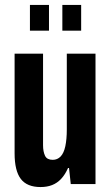

<svg xmlns="http://www.w3.org/2000/svg" viewBox="-20 -744 448 776"><path d="M144 12Q89 12 64 -21Q39 -54 39 -124V-527H154V-157Q154 -144 156 -133.5Q158 -123 162 -114.5Q166 -106 174 -102Q182 -98 193 -98Q212 -98 225 -111.5Q238 -125 244 -153Q250 -181 250 -221V-527H366V0H266L259 -65H255Q243 -38 227 -21Q211 -4 190.5 4Q170 12 144 12ZM101 -620V-724H178V-620ZM232 -620V-724H308V-620Z"/></svg>

Font: Archivo ExtraCondensed
Style: Bold
Weight: 700
Width: 2
Designer: Hector Gatti
Foundry: Omnibus-Type
Version: Version 2.001